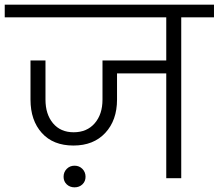

<svg xmlns="http://www.w3.org/2000/svg" viewBox="-49 -760 933 819"><path d="M-28.8 -686V-740.2H863.8V-686H724.1V0H660.2V-446.8H450.2V-335Q450.2 -247.1 400.1 -193.1Q350.1 -139.2 264.2 -139.2Q177.7 -139.2 129.4 -192.9Q81.1 -246.6 81.1 -335V-502H145V-335Q145 -272.5 177.2 -234.1Q209.5 -195.8 265.1 -195.8Q321.8 -195.8 355 -234.1Q388.2 -272.5 388.2 -335V-502H660.2V-686ZM222.2 -5.9Q222.2 -25.9 235.6 -39.6Q249 -53.2 269 -53.2Q289.1 -53.2 302.5 -39.6Q315.9 -25.9 315.9 -5.9Q315.9 13.7 302.5 26.4Q289.1 39.1 269 39.1Q249 39.1 235.6 26.4Q222.2 13.7 222.2 -5.9Z"/></svg>

Font: SVN-Poppins Light
Style: Regular
Weight: 300
Designer: Ninad Kale (Devanagari), Jonny Pinhorn (Latin)
Foundry: Indian Type Foundry
Version: Version 3.002 2017